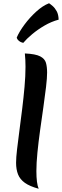

<svg xmlns="http://www.w3.org/2000/svg" viewBox="-20 -1131 384 1182"><path d="M270 -684Q270 -652 263.5 -596Q257 -540 247 -471Q237 -402 227 -330Q217 -258 210.5 -192.5Q204 -127 204 -78Q204 -2 218 31Q163 16 133 -5.5Q103 -27 91 -57.5Q79 -88 79 -129Q79 -160 85 -211.5Q91 -263 99.5 -327Q108 -391 116.5 -460Q125 -529 131 -596Q137 -663 137 -720Q137 -741 136 -762Q135 -783 133 -802Q199 -799 227.5 -784Q256 -769 263 -744Q270 -719 270 -684ZM83 -900Q99 -937 131 -980Q163 -1023 203 -1059.5Q243 -1096 282 -1111Q290 -1106 304 -1094Q318 -1082 329 -1062Q340 -1042 341 -1010Q296 -998 254 -973.5Q212 -949 178 -920.5Q144 -892 123 -867Q108 -870 96.5 -879.5Q85 -889 83 -900Z"/></svg>

Font: Merienda SemiBold
Style: Regular
Weight: 600
Designer: Eduardo Rodriguez Tunni
Foundry: Eduardo Rodriguez Tunni
Version: Version 2.001; ttfautohint (v1.8.4.7-5d5b)